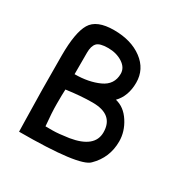

<svg xmlns="http://www.w3.org/2000/svg" viewBox="-116 -559 633 656"><g transform="rotate(30 200.0 -231.5)"><path d="M276 -260Q311 -252 334 -216.5Q357 -181 357 -142Q357 -78 312 -34Q280 0 44 0Q44 -5 43 -43Q40 -157 40 -299Q40 -389 62 -426Q84 -463 152 -463Q220 -463 263.5 -430.5Q307 -398 307 -345Q307 -292 276 -260ZM110 -350V-265Q165 -265 205.5 -283.5Q246 -302 246 -345Q246 -369 222 -384.5Q198 -400 165 -400Q132 -400 121 -388Q110 -376 110 -350ZM212 -212Q166 -212 109 -204Q108 -183 108 -147.5Q108 -112 113 -61Q121 -61 142 -61Q163 -61 204 -67Q295 -82 295 -142Q295 -212 212 -212Z"/></g></svg>

Font: Patrick Hand SC
Style: Regular
Weight: 400
Designer: Patrick Wagesreiter
Foundry: Patrick Wagesreiter
Version: Version 1.003;PS 001.003;hotconv 1.0.70;makeotf.lib2.5.58329